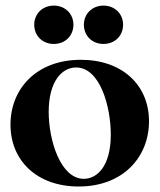

<svg xmlns="http://www.w3.org/2000/svg" viewBox="-20 -658 575 692"><path d="M263.5 14.2C424 14.2 517 -92.3 517 -220.9C517 -351.6 420.5 -442.5 271.3 -442.5C110.8 -442.5 17.8 -337.4 17.8 -208.8C17.8 -78.1 114.3 14.2 263.5 14.2ZM103.3 -568.9C103.7 -527.7 134.2 -499.6 174 -499.6C213.8 -499.6 244.3 -527.7 244.7 -568.9C244.3 -609.4 213.8 -637.8 174 -637.8C134.2 -637.8 103.7 -609.4 103.3 -568.9ZM155.5 -255C155.5 -363.6 202.4 -414.8 254.3 -414.8C340.9 -414.8 379.3 -273.4 379.3 -172.6C379.3 -58.2 329.5 -13.5 282 -13.5C198.9 -13.5 155.5 -150.6 155.5 -255ZM282.3 -568.9C282.7 -527.7 313.2 -499.6 353 -499.6C392.8 -499.6 423.3 -527.7 423.7 -568.9C423.3 -609.4 392.8 -637.8 353 -637.8C313.2 -637.8 282.7 -609.4 282.3 -568.9Z"/></svg>

Font: Margiela Serif
Style: Bold
Weight: 700
Designer: Andreas Faust, Stefan Endress
Version: Version 1.002;FEAKit 1.0